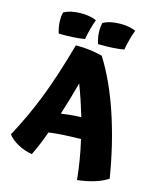

<svg xmlns="http://www.w3.org/2000/svg" viewBox="-156 -1011 975 1223"><g transform="rotate(15 332.0 -399.5)"><path d="M672 55Q637 78 588.5 93.5Q540 109 473 117Q467 57 456.5 -8.5Q446 -74 430 -142Q366 -141 315 -138Q264 -135 219 -129Q203 -84 186 -43Q169 -2 152 32Q103 24 59.5 0.5Q16 -23 -9 -55Q68 -198 125 -343.5Q182 -489 244 -710Q293 -710 332.5 -705.5Q372 -701 420 -689Q507 -551 571 -361Q635 -171 672 55ZM327 -481Q314 -432 298 -377Q282 -322 264 -265Q298 -270 330.5 -273Q363 -276 396 -277Q379 -333 362 -384Q345 -435 327 -481ZM226 -916Q256 -916 282 -911Q308 -906 326 -897Q317 -876 306 -835.5Q295 -795 290 -764Q256 -758 214 -755.5Q172 -753 119 -754Q112 -776 108.5 -798Q105 -820 105 -841Q105 -857 106.5 -869Q108 -881 111 -891Q134 -904 162.5 -910Q191 -916 226 -916ZM485 -916Q515 -916 541 -911Q567 -906 585 -897Q576 -876 565 -835.5Q554 -795 549 -764Q515 -758 473 -755.5Q431 -753 378 -754Q371 -776 367.5 -798Q364 -820 364 -841Q364 -857 365.5 -869Q367 -881 370 -891Q393 -904 421.5 -910Q450 -916 485 -916Z"/></g></svg>

Font: Atma
Style: Bold
Weight: 700
Designer: Gregori Vincens, Jeremie Hornus, Riccardo Olocco, Yoann Minet.
Foundry: black foundry
Version: Version 1.102;PS 1.100;hotconv 1.0.86;makeotf.lib2.5.63406